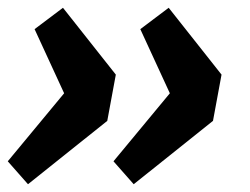

<svg xmlns="http://www.w3.org/2000/svg" viewBox="-23 -499 643 494"><path d="M49 -25 -3 -84 142 -259 66 -424 139 -479 275 -307 253 -188ZM321 -25 269 -84 414 -259 338 -424 411 -479 547 -307 525 -188Z"/></svg>

Font: Source Code Pro ExtraLight ExtraBold
Style: Italic
Weight: 800
Italic angle: -11°
Monospace: yes
Version: Version 1.016;hotconv 1.0.116;makeotfexe 2.5.65601